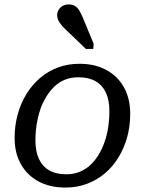

<svg xmlns="http://www.w3.org/2000/svg" viewBox="-20 -835 654 867"><path d="M450 -188Q459 -211 464 -235Q469 -259 471.5 -284Q474 -309 474 -334Q474 -382 458.5 -416Q443 -450 412 -468Q381 -486 334 -486Q301 -486 274.5 -475.5Q248 -465 227.5 -446Q207 -427 191 -401.5Q175 -376 164 -347Q156 -324 150.5 -299.5Q145 -275 142.5 -250Q140 -225 140 -201Q140 -152 155.5 -118Q171 -84 202 -66Q233 -48 280 -48Q313 -48 339.5 -59Q366 -70 386.5 -88.5Q407 -107 423 -132.5Q439 -158 450 -188ZM46 -212Q46 -267 59.5 -317Q73 -367 98.5 -409Q124 -451 160 -482Q196 -513 241 -530Q286 -547 339 -547Q408 -547 459.5 -519.5Q511 -492 539.5 -441Q568 -390 568 -321Q568 -266 554.5 -216.5Q541 -167 515.5 -125Q490 -83 454 -52.5Q418 -22 373 -5Q328 12 275 12Q206 12 154.5 -15.5Q103 -43 74.5 -93.5Q46 -144 46 -212ZM355 -753Q347 -773 338.5 -787Q330 -801 318.5 -808Q307 -815 290 -815Q267 -815 252.5 -800.5Q238 -786 238 -766Q238 -755 242.5 -745Q247 -735 254.5 -725.5Q262 -716 272 -706L368 -614H401L403 -637Z"/></svg>

Font: Roboto Serif
Style: Italic
Weight: 400
Italic angle: -10°
Designer: Greg Gazdowicz
Foundry: Commercial Type
Version: Version 1.008